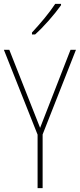

<svg xmlns="http://www.w3.org/2000/svg" viewBox="-20 -971 412 991"><path d="M295 -944V-951H265C232 -901 190 -852 145 -803V-793H161C205 -832 261 -896 295 -944ZM187 -311 28 -714H0L174 -276V0H200V-277L372 -714H344Z"/></svg>

Font: Noto Sans Thai Cond Thin
Style: Regular
Weight: 100
Width: 3
Designer: Monotype Design Team
Foundry: Monotype Imaging Inc.
Version: Version 2.002